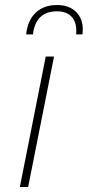

<svg xmlns="http://www.w3.org/2000/svg" viewBox="-20 -744 349 764"><path d="M59 0 162 -519H195L92 0ZM84 -607Q90 -663 122 -693.5Q154 -724 207 -724Q259 -724 287 -692Q315 -660 308 -607H283Q287 -651 267 -675Q247 -699 207 -699Q122 -699 111 -607Z"/></svg>

Font: Montserrat ExtraLight
Style: Italic
Weight: 200
Italic angle: -11.3°
Designer: Julieta Ulanovsky
Foundry: Julieta Ulanovsky
Version: Version 9.000; ttfautohint (v1.8.4.7-5d5b)